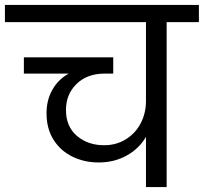

<svg xmlns="http://www.w3.org/2000/svg" viewBox="-47 -760 828 780"><path d="M761 -670H630V0H546V-204Q518 -156 467.5 -128Q417 -100 354 -100Q295 -100 246.5 -124Q198 -148 170 -193Q142 -238 142 -300Q142 -353 165.5 -395Q189 -437 232 -461H50V-527H413V-461H378Q307 -461 264 -419Q221 -377 221 -313Q221 -246 265.5 -208Q310 -170 376 -170Q425 -170 464 -194Q503 -218 524.5 -259Q546 -300 546 -350V-670H-27V-740H761Z"/></svg>

Font: Fz Poppins
Style: Regular
Weight: 400
Designer: Ninad Kale (Devanagari), Jonny Pinhorn (Latin)
Foundry: Indian Type Foundry
Version: Vit hóa bi Vntype.Com & FontZin.Com